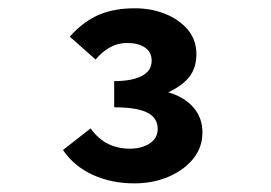

<svg xmlns="http://www.w3.org/2000/svg" viewBox="-20 -797 640 454"><path d="M297.6 -363.4Q243.9 -363.4 199.7 -383.4Q155.5 -403.4 128.9 -442.3L194.1 -493.3Q213.1 -467.6 236.2 -456.5Q259.4 -445.4 286.5 -445.4Q314.6 -445.4 333.8 -457.7Q352.9 -470 352.9 -492.2Q352.9 -518.4 328.1 -530.8Q303.3 -543.3 250 -543.3V-605.2Q291.9 -605.2 315.2 -617.3Q338.6 -629.5 338.6 -653.6Q338.6 -673.8 322.8 -684.6Q307 -695.4 280.1 -695.4Q258.2 -695.4 239.3 -684.6Q220.4 -673.8 206.1 -656.2L144.9 -710.4Q177.3 -746.3 213.5 -761.9Q249.7 -777.4 298.6 -777.4Q337.7 -777.4 370.7 -764.2Q403.8 -750.9 424.1 -726.7Q444.4 -702.4 444.4 -668.8Q444.4 -637.6 428.5 -616.4Q412.7 -595.2 377.8 -578.7Q415.7 -567.7 437.2 -543.2Q458.7 -518.6 458.7 -484Q458.7 -448 436.2 -420.8Q413.7 -393.7 377.2 -378.5Q340.8 -363.4 297.6 -363.4Z"/></svg>

Font: Source Code Pro ExtraLight
Style: Regular
Weight: 200
Monospace: yes
Designer: Paul D. Hunt, Teo Tuominen
Foundry: Adobe
Version: Version 1.026;hotconv 1.1.0;makeotfexe 2.6.0